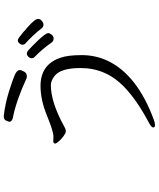

<svg xmlns="http://www.w3.org/2000/svg" viewBox="70 -864 859 1040"><g transform="rotate(-90 500.0 -343.5)"><path d="M394 -753H388Q373 -753 367 -740Q361 -727 361 -723Q361 -709 382 -704Q474 -686 596 -630Q602 -628 607 -628Q624 -628 632.5 -642.5Q641 -657 641 -666Q641 -682 614.5 -693.5Q588 -705 524.5 -725Q461 -745 394 -753ZM868 -547Q876 -538 886.5 -538Q897 -538 907.5 -547Q918 -556 918 -566.5Q918 -577 906 -591Q894 -605 876.5 -621Q859 -637 842 -651Q825 -665 816.5 -671Q808 -677 800.5 -677Q793 -677 785.5 -668.5Q778 -660 778 -651.5Q778 -643 784 -637Q832 -594 868 -547ZM791 -493Q799 -483 811.5 -483Q824 -483 832.5 -493.5Q841 -504 841 -512Q841 -520 830 -534.5Q819 -549 802.5 -566.5Q786 -584 770 -599.5Q754 -615 746.5 -621.5Q739 -628 730 -628Q721 -628 713 -619.5Q705 -611 705 -602Q705 -593 710 -588Q753 -547 791 -493ZM257 -485Q243 -485 243 -475Q243 -469 255 -455Q267 -441 283.5 -429Q300 -417 309 -417Q318 -417 324 -420Q330 -423 336 -426Q467 -498 559 -498Q583 -498 609 -478Q652 -445 652 -337Q652 -202 554 -105Q481 -33 354 34Q330 47 330 56.5Q330 66 343 66Q356 66 371 60Q616 -30 692 -192Q722 -257 722 -331Q722 -405 708 -445Q672 -554 555 -554Q479 -554 394 -519Q309 -484 280 -484Z"/></g></svg>

Font: LXGW WenKai TC
Style: Regular
Weight: 400
Designer: LXGW / Fontworks Inc.
Foundry: LXGW / Fontworks Inc.
Version: Version 1.330